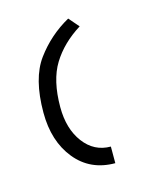

<svg xmlns="http://www.w3.org/2000/svg" viewBox="-63 -802 303 402"><g transform="rotate(-15 89.0 -601.0)"><path d="M139 -442Q85 -442 53 -481.5Q21 -521 21 -583Q21 -657 50 -696.5Q79 -736 122 -760L141 -738Q101 -713 79.5 -678Q58 -643 58 -585Q58 -538 80.5 -508Q103 -478 139 -478Z"/></g></svg>

Font: Noto Sans Armenian ExtraLight
Style: Regular
Weight: 250
Designer: Monotype Design Team
Foundry: Monotype Imaging Inc.
Version: Version 2.007